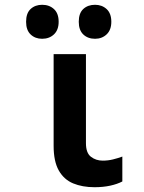

<svg xmlns="http://www.w3.org/2000/svg" viewBox="-20 -772 603 802"><path d="M375 10Q324 10 285.5 -6Q247 -22 225.5 -60Q204 -98 204 -163V-546H339V-174Q339 -133 360 -117Q381 -101 409 -101Q431 -101 451.5 -106Q472 -111 491 -118V-14Q470 -3 440.5 3.5Q411 10 375 10ZM377 -610Q347 -610 328 -628Q309 -646 309 -681Q309 -717 328 -734.5Q347 -752 377 -752Q406 -752 425.5 -734Q445 -716 445 -681Q445 -647 425.5 -628.5Q406 -610 377 -610ZM156 -610Q127 -610 108 -628Q89 -646 89 -681Q89 -717 108 -734.5Q127 -752 156 -752Q186 -752 205.5 -734Q225 -716 225 -681Q225 -647 205.5 -628.5Q186 -610 156 -610Z"/></svg>

Font: Noto Sans Mono SemiCondensed
Style: Bold
Weight: 700
Width: 4
Designer: Monotype Design Team
Foundry: Monotype Imaging Inc.
Version: Version 2.014